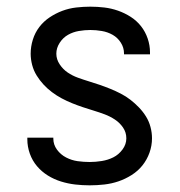

<svg xmlns="http://www.w3.org/2000/svg" viewBox="-20 -548 540 576"><path d="M249 8Q227 8 205.5 5.5Q184 3 163 -3.5Q142 -10 123.5 -21.5Q105 -33 91 -49.5Q77 -66 69.5 -87Q62 -108 62 -130V-135H140V-132Q140 -114 151 -99Q162 -84 178.5 -75.5Q195 -67 213 -64.5Q231 -62 249 -62Q267 -62 285.5 -65Q304 -68 320 -76Q336 -84 347.5 -99.5Q359 -115 359 -133Q359 -151 349 -165.5Q339 -180 324.5 -189.5Q310 -199 294 -205Q278 -211 261.5 -216Q245 -221 228.5 -226.5Q212 -232 196 -238.5Q180 -245 165 -253Q150 -261 136 -271.5Q122 -282 110.5 -294.5Q99 -307 90 -321.5Q81 -336 76.5 -353Q72 -370 72 -387Q72 -408 78.5 -429Q85 -450 98 -467Q111 -484 129 -496Q147 -508 167 -515.5Q187 -523 208.5 -525.5Q230 -528 251 -528Q272 -528 293 -525.5Q314 -523 334 -516Q354 -509 372 -497.5Q390 -486 403 -469.5Q416 -453 423 -432.5Q430 -412 430 -391V-385H352V-388Q352 -405 342.5 -420Q333 -435 318 -443.5Q303 -452 285.5 -455Q268 -458 251 -458Q234 -458 216.5 -455Q199 -452 184 -443.5Q169 -435 159 -419.5Q149 -404 149 -387Q149 -370 159 -355Q169 -340 183 -330.5Q197 -321 213.5 -315Q230 -309 246.5 -304Q263 -299 279 -293.5Q295 -288 311 -281.5Q327 -275 342.5 -267Q358 -259 371.5 -248.5Q385 -238 397 -225.5Q409 -213 418 -198.5Q427 -184 431.5 -167Q436 -150 436 -133Q436 -111 428.5 -90Q421 -69 407.5 -52Q394 -35 375 -23Q356 -11 335.5 -4Q315 3 293 5.5Q271 8 249 8Z"/></svg>

Font: HulyMono
Style: Regular
Weight: 400
Monospace: yes
Designer: Belleve Invis
Foundry: Belleve Invis
Version: Version 33.2.5; ttfautohint (v1.8.4)